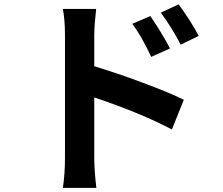

<svg xmlns="http://www.w3.org/2000/svg" viewBox="-20 -819 1040 896"><path d="M907.2 -651.4 823.2 -610.4Q783.2 -688.5 730.5 -759.8L813.5 -798.8Q872.1 -718.8 907.2 -651.4ZM773.4 -592.8 685.5 -553.7Q642.6 -646.5 597.7 -708L681.6 -744.1Q738.3 -660.2 773.4 -592.8ZM419.9 -656.2V-509.8Q521.5 -479.5 646 -433.1Q770.5 -386.7 837.9 -353.5L782.2 -214.8Q635.7 -292 419.9 -364.3V-81.1Q419.9 -24.4 429.7 57.6H273.4Q283.2 -7.8 283.2 -81.1V-656.2Q283.2 -725.6 273.4 -777.3H428.7Q419.9 -698.2 419.9 -656.2Z"/></svg>

Font: Gen Shin Gothic Monospace Bold
Style: Bold
Weight: 700
Designer: [Source Han Sans]
Ryoko NISHIZUKA  (kana & ideographs); Paul D. Hunt (Latin, Greek & Cyrillic); Wenlong ZHANG  (bopomofo
Version: Version 1.002.20150607